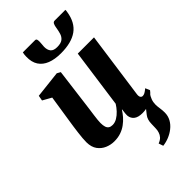

<svg xmlns="http://www.w3.org/2000/svg" viewBox="-313 -887 1221 1221"><g transform="rotate(-45 297.5 -276.0)"><path d="M376.5 250 366 219Q388 210.5 399.2 198.2Q410.5 186 415.5 169.5Q420.5 155 420.8 136.8Q421 118.5 422 98.5Q422.5 60 440.8 37.2Q459 14.5 474 -5L555 -49Q541 -31 533.8 -11.2Q526.5 8.5 526.5 30.5Q526.5 45 529.8 66.2Q533 87.5 533 107Q533 137.5 519 163Q505 188.5 480.5 207.5Q459 224.5 432.2 235.5Q405.5 246.5 376.5 250ZM177 10.5Q145 10.5 115.5 -2Q86 -14.5 66.5 -41Q47 -67.5 46.5 -110.5Q46.5 -127.5 48.2 -148.5Q50 -169.5 53 -192.8Q56 -216 59.2 -239.5Q62.5 -263 66 -284.5L94 -466L35 -499L41.5 -534.5L223.5 -555L247 -542L214.5 -287.5Q212 -266 208.8 -243.8Q205.5 -221.5 202.8 -200.5Q200 -179.5 198.2 -162.5Q196.5 -145.5 196.5 -135Q196.5 -112 201.2 -98Q206 -84 216.2 -77.5Q226.5 -71 242.5 -71Q263.5 -71 283.8 -83Q304 -95 321.5 -113.8Q339 -132.5 351.5 -153L406.5 -549H552.5L490 -101.5Q487.5 -83 493 -74.5Q498.5 -66 508.5 -66Q517.5 -66 527.5 -71.2Q537.5 -76.5 554 -90L567 -59.5Q560 -49 541.2 -32.2Q522.5 -15.5 494.5 -2.8Q466.5 10 431 10Q392.5 10 373 -5Q353.5 -20 350.5 -46Q350.5 -49.5 350.5 -55.5Q350.5 -61.5 351.2 -68.5Q352 -75.5 353 -83.2Q354 -91 355 -98L353 -98.5Q340.5 -78.5 323.8 -59.2Q307 -40 285.2 -24Q263.5 -8 236.8 1.2Q210 10.5 177 10.5ZM273.5 -801.5Q284 -801.5 286.5 -793.5Q289 -785.5 288.5 -772.5Q288.5 -763.5 287.2 -752.2Q286 -741 285.5 -731.5Q285 -703.5 298 -687Q311 -670.5 343.5 -670.5Q377.5 -670.5 393.8 -683.5Q410 -696.5 416.2 -717.5Q422.5 -738.5 426 -761.5Q428 -777.5 433.5 -789.5Q439 -801.5 451 -801.5H547.5Q547.5 -797.5 547.5 -793.2Q547.5 -789 546 -783.5Q533.5 -701.5 480.5 -663.5Q427.5 -625.5 333 -625.5Q278 -625.5 239.2 -640.8Q200.5 -656 180 -687.2Q159.5 -718.5 161 -767Q161 -775.5 162 -784.2Q163 -793 165 -801.5Z"/></g></svg>

Font: Merriweather 48pt ExtraBold
Style: Italic
Weight: 800
Italic angle: -7.8°
Version: Version 2.101